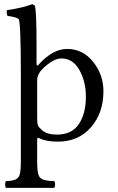

<svg xmlns="http://www.w3.org/2000/svg" viewBox="-20 -686 573 930"><path d="M396 -218Q396 -291 364.5 -347Q333 -403 277 -403Q252 -403 223 -383Q194 -363 176 -341Q160 -319 160 -297V-115Q160 -88 164 -78.5Q168 -69 184 -55Q208 -34 255 -34Q328 -34 362 -85Q396 -136 396 -218ZM481 -244Q481 -139 420.5 -69.5Q360 0 261 0Q204 0 174 -15Q168 -18 165.5 -18.5Q163 -19 161.5 -16.5Q160 -14 160 -8V100Q160 161 174 174Q189 191 242 191Q247 196 247 208Q247 219 242 224H9Q5 220 5 208Q5 195 9 191Q54 191 68 174Q81 161 81 100V-327Q81 -583 70 -594Q58 -604 16 -609Q10 -627 14 -637Q91 -648 137 -666Q149 -659 149 -658Q153 -643 155 -596Q157 -551 157 -460Q157 -446 157 -418.5Q157 -391 157 -378Q157 -370 160.5 -368.5Q164 -367 168 -374Q236 -449 305 -449Q380 -449 430 -388Q481 -325 481 -244Z"/></svg>

Font: Triodion Unicode
Style: Normal
Weight: 400
Version: Version 1.1